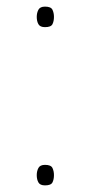

<svg xmlns="http://www.w3.org/2000/svg" viewBox="-20 -552 274 580"><path d="M116 -470Q101 -470 96 -479Q91 -488 91 -501Q91 -513 96 -522.5Q101 -532 116 -532Q134 -532 138.5 -522.5Q143 -513 143 -501Q143 -488 138.5 -479Q134 -470 116 -470ZM116 8Q101 8 96 -1Q91 -10 91 -23Q91 -35 96 -44.5Q101 -54 116 -54Q134 -54 138.5 -44.5Q143 -35 143 -23Q143 -10 138.5 -1Q134 8 116 8Z"/></svg>

Font: Noto Sans Gurmukhi UI Condensed Thin
Style: Regular
Weight: 100
Width: 3
Designer: Jelle Bosma - Monotype Design Team
Foundry: Monotype Imaging Inc.
Version: Version 2.004; ttfautohint (v1.8.4.7-5d5b)